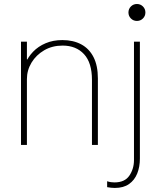

<svg xmlns="http://www.w3.org/2000/svg" viewBox="-20 -718 798 951"><path d="M84 0V-511.7H113.3V-423.8H127L105.5 -402.3Q118.2 -435.1 143.8 -461.7Q169.4 -488.3 206.1 -503.9Q242.7 -519.5 289.1 -519.5Q342.8 -519.5 382.3 -498.3Q421.9 -477.1 443.4 -434.8Q464.8 -392.6 464.8 -330.1V0H435.5V-322.3Q435.5 -407.2 396.2 -449.7Q356.9 -492.2 290 -492.2Q238.8 -492.2 199 -469Q159.2 -445.8 136.2 -408Q113.3 -370.1 113.3 -326.2V0ZM548.8 212.9Q540 212.9 530.5 211.9Q521 210.9 510.7 209V179.7Q520.5 183.1 529.8 184.3Q539.1 185.5 546.9 185.5Q598.1 185.5 620.8 151.9Q643.6 118.2 643.6 75.2V-511.7H672.9V67.4Q672.9 108.4 659.7 141.4Q646.5 174.3 619.1 193.6Q591.8 212.9 548.8 212.9ZM658.2 -614.3Q640.6 -614.3 628.4 -626.5Q616.2 -638.7 616.2 -656.2Q616.2 -673.8 628.4 -686Q640.6 -698.2 658.2 -698.2Q675.8 -698.2 688 -686Q700.2 -673.8 700.2 -656.2Q700.2 -638.7 688 -626.5Q675.8 -614.3 658.2 -614.3Z"/></svg>

Font: Reddit Sans ExtraLight
Style: Regular
Weight: 250
Designer: Stephen Hutchings
Foundry: Reddit
Version: Version 1.014